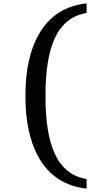

<svg xmlns="http://www.w3.org/2000/svg" viewBox="-20 -938 577 1140"><path d="M494.1 182.1Q304.7 160.6 211.9 0.5Q130.9 -139.6 130.9 -368.2Q130.9 -596.7 211.9 -736.8Q305.2 -897.5 494.1 -918V-860.8Q363.8 -839.4 304.7 -710Q250 -590.8 250 -368.2Q250 -145 304.7 -26.4Q363.8 103.5 494.1 125Z"/></svg>

Font: Ezra SIL SR
Style: Regular
Weight: 400
Designer: Development by SIL's NRSI team. OpenType tables by Ralph Hancock ( hancock@dircon.co.uk ).
Foundry: Development by SIL's NRSI team.
Version: Version 2.51; 2007